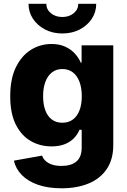

<svg xmlns="http://www.w3.org/2000/svg" viewBox="-20 -783 676 1018"><path d="M307.1 215.3Q234.9 215.3 181.6 196.8Q128.4 178.2 95.9 145.3Q63.5 112.3 53.7 68.8L203.1 42Q208 57.1 220.9 69.6Q233.9 82 255.1 89.4Q276.4 96.7 306.2 96.7Q357.9 96.7 385.5 73Q413.1 49.3 413.1 0V-94.7H401.4Q391.1 -69.8 371.6 -49.8Q352.1 -29.8 322.8 -18.3Q293.5 -6.8 253.4 -6.8Q192.4 -6.8 142.8 -35.4Q93.3 -64 63.7 -122.8Q34.2 -181.6 34.2 -272Q34.2 -365.7 64.7 -427.2Q95.2 -488.8 144.8 -519.3Q194.3 -549.8 252.9 -549.8Q294.9 -549.8 325.7 -535.6Q356.4 -521.5 377 -498.8Q397.5 -476.1 408.2 -451.2H412.6V-542.5H580.6V-14.2Q580.6 62 546.1 113Q511.7 164.1 450 189.7Q388.2 215.3 307.1 215.3ZM310.5 -132.3Q343.3 -132.3 366.2 -149.2Q389.2 -166 401.4 -197.5Q413.6 -229 413.6 -272.9Q413.6 -316.9 401.4 -349.4Q389.2 -381.8 366.2 -399.4Q343.3 -417 310.5 -417Q277.8 -417 255.1 -398.9Q232.4 -380.9 220.5 -348.6Q208.5 -316.4 208.5 -272.9Q208.5 -229 220.5 -197.5Q232.4 -166 255.1 -149.2Q277.8 -132.3 310.5 -132.3ZM310.5 -605.5Q259.8 -605.5 219.2 -626.5Q178.7 -647.5 155 -683.1Q131.3 -718.8 131.3 -762.7H225.6Q225.6 -732.9 250 -712.9Q274.4 -692.9 310.5 -692.9Q346.7 -692.9 370.8 -712.9Q395 -732.9 395 -762.7H490.2Q490.2 -718.8 466.6 -683.1Q442.9 -647.5 402.3 -626.5Q361.8 -605.5 310.5 -605.5Z"/></svg>

Font: Inter 16pt ExtraBold
Style: Regular
Weight: 800
Version: Version 4.001;git-66647c0bb